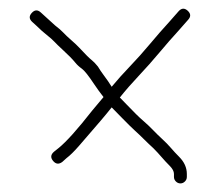

<svg xmlns="http://www.w3.org/2000/svg" viewBox="-20 -508 512 447"><path d="M400 -81C404 -81 407.5 -82.5 410.5 -85.5C413.5 -88.5 415 -92 415 -96V-103C415 -117.7 409 -131 397 -143C390.3 -149.7 384 -156.5 378 -163.5C372 -170.5 365.3 -177.3 358 -184C350.7 -190.7 343.5 -197.7 336.5 -205C329.5 -212.3 321.7 -219.7 313 -227.2C304.3 -234.6 291.6 -247.1 275 -264.5C268.3 -271.5 263 -277 259 -281C272.3 -297.7 287.2 -314.7 303.5 -332C319.8 -349.3 335.7 -367.2 351 -385.5C366.3 -403.8 381.3 -421 396 -437L418 -462C424.7 -469.3 424.3 -476.3 417 -483C409.7 -489.7 402.7 -489.3 396 -482L374 -457C359.3 -441 344.3 -423.8 329 -405.5C313.7 -387.2 298.2 -369.8 282.5 -353.5C266.8 -337.2 252.7 -321.3 240 -306C235.3 -313.8 228.7 -323.4 220 -335C216 -340.3 212 -346.3 208 -353C202.7 -359.7 197.6 -364.9 192.8 -368.7C187.9 -372.5 178.5 -381.9 164.5 -397C160.2 -401.7 154 -407.5 146 -414.5C138 -421.5 131.8 -427.3 127.5 -432C123.2 -436.7 116.7 -442.3 108 -449L75 -479C67.7 -485.7 60.7 -485.3 54 -478C47.3 -470.7 47.7 -463.7 55 -457L66 -447C73.3 -439.7 81 -432.8 89 -426.5C97 -420.2 103 -414.8 107 -410.5C111 -406.2 117 -400.3 125 -393C139 -380.2 149 -370 155 -362.5C159 -357.5 164.1 -352.7 170.4 -348.2C176.7 -343.7 186.2 -331.7 199.1 -312.2C205.2 -303 212.5 -292.9 221 -282C211.7 -270.7 203 -260.3 195 -251C160.4 -206.8 134.1 -177.5 116 -163L106 -155C98 -148.3 97.2 -141.2 103.5 -133.5C109.8 -125.8 117 -125 125 -131L135 -140C143 -146 152.7 -155.5 164 -168.5C175.3 -181.5 192 -200.8 214 -226.5C224 -238.2 232.7 -248.7 240 -258C243.3 -254.7 251.5 -246.3 264.5 -233C277.5 -219.7 287.5 -209.8 294.5 -203.5C301.5 -197.2 308.5 -190.5 315.5 -183.5C322.5 -176.5 329.7 -169.7 337 -163C343.7 -156.3 350 -149.5 356 -142.5C362 -135.5 368.3 -128.7 375 -122C381.7 -115.3 385 -109 385 -103V-96C385 -92 386.5 -88.5 389.5 -85.5C392.5 -82.5 396 -81 400 -81Z"/></svg>

Font: Proton
Style: ExBd
Weight: 500
Version: Version 1.017